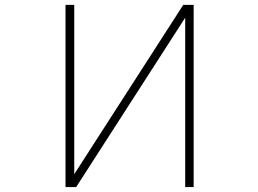

<svg xmlns="http://www.w3.org/2000/svg" viewBox="-20 -752 1040 774"><path d="M726.6 -680.7 287.1 2H244.1V-732.4H279.3V-49.8L718.8 -732.4H760.7V2H726.6Z"/></svg>

Font: GenEi Gothic M ExtraLight
Style: Regular
Weight: 200
Designer: o_tamon (Modified); [Source Han Sans]
Ryoko NISHIZUKA  (kana & ideographs); Paul D. Hunt (Latin, Greek & Cyrillic); Wenl
Version: Version 1.1a;Original Version 1.004